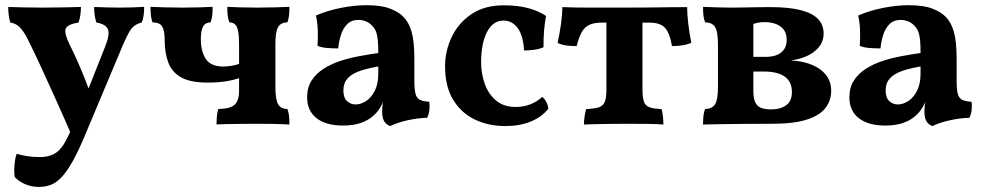

<svg xmlns="http://www.w3.org/2000/svg" viewBox="-20 -488 3878 757"><path d="M392.1 -298Q414.9 -353.1 405.3 -373.2Q395.8 -393.3 360.1 -399.2Q355.6 -411.8 353.3 -428.1Q351 -444.3 351 -460.5Q374 -459.5 399.9 -458.8Q425.7 -458 451.1 -458Q477.5 -458 502 -458.8Q526.5 -459.5 548.5 -461Q548.5 -446.9 546.7 -430.1Q544.8 -413.4 538.8 -399.2Q522.4 -395.2 510.7 -386.8Q498.9 -378.4 489 -361Q479 -343.7 465.6 -313L318.6 37Q290.6 105 267.1 147Q243.5 189 222.5 211Q201.4 233 179.8 241Q158.2 249 133.7 249Q102.1 249 76.8 237.1Q51.4 225.2 38.3 209.8Q34.8 192.2 36.9 165Q38.9 137.8 45.6 118.5Q62.6 123.6 86.4 127.5Q110.2 131.3 136.7 131.3Q168.9 131.3 191.4 119.9Q214 108.5 231.5 80.7Q241.3 65.9 266.7 11Q292.1 -44 323.1 -124ZM260.4 40.8Q235.9 -16.3 207.6 -79Q179.3 -141.7 152.1 -201.4Q125 -261.2 102.3 -307.1Q85 -344.5 72.1 -363Q59.3 -381.5 47.3 -389.1Q35.4 -396.8 20.5 -399.2Q16.4 -411.4 14.4 -428.4Q12.4 -445.4 12.4 -460.5Q41.4 -459.5 76.7 -458.8Q111.9 -458 146.3 -458Q181.7 -458 224.9 -458.8Q268.1 -459.5 299.1 -460.5Q299.1 -444.4 296.6 -427.1Q294 -409.8 289.5 -399.2Q244.4 -391.8 238.5 -373.7Q232.6 -355.7 257 -307Q271.5 -278.5 287.1 -243Q302.8 -207.4 317.4 -170.1Q332.1 -132.7 343.6 -97Z M1121.1 3Q1089.7 1 1054.9 0.5Q1020.1 0 984.8 0Q959.3 0 929.5 0.5Q899.7 1 873.9 1.2Q848.1 1.5 833.6 2.5Q833.6 -11.1 834.8 -27.4Q836.1 -43.6 840.6 -58.3Q887.5 -58.8 905 -75.2Q922.6 -91.5 922.6 -129.3V-312.7Q922.6 -363.7 913.8 -381.7Q905 -399.7 884.3 -399.7Q879.2 -412.9 877.7 -427.3Q876.1 -441.7 876.1 -461Q895.6 -460 927.8 -459Q960 -458 993.7 -458Q1030.5 -458 1065 -459Q1099.6 -460 1121.1 -461Q1121.1 -441.7 1119.6 -427.3Q1118 -412.9 1113 -399.7Q1087.6 -399.7 1076.7 -381.7Q1065.8 -363.7 1065.8 -312.7V-145.3Q1065.8 -94.8 1076.7 -76.6Q1087.6 -58.3 1113 -58.3Q1118 -45.6 1119.6 -31.2Q1121.1 -16.7 1121.1 3ZM798.9 -162.4Q730.6 -162.4 694 -183Q657.5 -203.6 643.3 -242Q629.2 -280.4 629.2 -331.9Q629.2 -365.6 619.9 -382.7Q610.5 -399.7 581.5 -399.7Q576.4 -412.9 574.9 -427.3Q573.4 -441.7 573.4 -461Q594.9 -460 629.5 -459Q664 -458 700.8 -458Q734.5 -458 766.7 -459Q798.9 -460 818.3 -461Q818.3 -441.7 816.8 -427.3Q815.3 -412.9 810.2 -399.7Q790 -399.7 781 -384Q771.9 -368.2 771.9 -334.1Q771.9 -284.8 791.8 -255.3Q811.6 -225.7 860.1 -225.7Q875 -225.7 893.5 -228.6Q911.9 -231.6 925 -237.4V-180.7Q901.1 -172.3 869.9 -167.3Q838.6 -162.4 798.9 -162.4Z M1517.9 9Q1501.1 2.4 1493.9 -11.4Q1486.6 -25.1 1486.6 -49Q1486.6 -61.1 1488.9 -77.8Q1491.2 -94.4 1496.3 -109.1L1499.3 -112.3Q1492.1 -85.8 1479.3 -64.5Q1466.4 -43.1 1448.4 -28.6Q1428.3 -11.5 1399.4 -2.2Q1370.5 7 1332.5 7Q1265.3 7 1228.1 -22Q1190.9 -51 1190.9 -104.7Q1190.9 -143.2 1208.7 -170.7Q1226.4 -198.2 1256.4 -217.2Q1286.4 -236.3 1323 -248.1Q1359.6 -259.8 1398.1 -266.9Q1436.6 -273.9 1471.5 -279Q1471.5 -308.5 1469.7 -327.8Q1468 -347.2 1463.5 -360.7Q1459 -374.2 1449.4 -384.2Q1438 -397.6 1423.3 -403.5Q1408.5 -409.5 1393.2 -409.5Q1365.4 -409.5 1348.8 -392.6Q1332.1 -375.8 1324.1 -350.1Q1316.1 -324.4 1313.5 -297.1Q1290 -297.1 1269.1 -298.9Q1248.1 -300.6 1231.8 -307.3Q1233.8 -334.3 1233 -365.3Q1232.3 -396.3 1225.7 -426.7Q1268.3 -445.6 1322.4 -456.6Q1376.5 -467.5 1425 -467.5Q1482.3 -467.5 1516.9 -454.4Q1551.5 -441.3 1569.6 -422.7Q1591.4 -401.4 1602.6 -363.5Q1613.7 -325.6 1613.7 -256V-169Q1613.7 -136.8 1618 -119.3Q1622.2 -101.7 1634.7 -95Q1647.1 -88.3 1672.6 -86.8Q1674.7 -70.5 1672.9 -54.1Q1671.1 -37.7 1664 -23.6Q1628 -22.6 1589.4 -14.3Q1550.8 -6.1 1517.9 9ZM1381.9 -76.2Q1402.3 -76.2 1423 -89.4Q1443.6 -102.6 1457.6 -129.9Q1471.5 -157.3 1471.5 -198.9V-226Q1441.8 -220.9 1416.4 -213.8Q1391 -206.7 1372.5 -196.3Q1354 -185.8 1343.9 -170.2Q1333.9 -154.6 1333.9 -131.5Q1333.9 -102.4 1348.2 -89.3Q1362.6 -76.2 1381.9 -76.2Z M2141.8 -59.2Q2115.3 -26.1 2072.2 -8.6Q2029 9 1972.5 9Q1905.4 9 1851.6 -17Q1797.8 -43 1766.3 -95.2Q1734.8 -147.4 1734.8 -227Q1734.8 -287 1760.9 -342Q1787 -397 1838.4 -432Q1889.9 -467 1966.3 -467Q2020.1 -467 2060.7 -456.5Q2101.3 -446 2132.9 -425.1Q2127.4 -396.7 2125.1 -367.4Q2122.8 -338 2122.8 -301.7Q2107 -294.6 2085.9 -291.8Q2064.8 -289 2046 -289Q2043.1 -347 2021.4 -377Q1999.7 -406.9 1965.1 -406.9Q1923.4 -406.9 1900.1 -361.7Q1876.9 -316.5 1876.9 -241.5Q1876.9 -197.7 1891.3 -157.4Q1905.7 -117.1 1935.9 -91.7Q1966 -66.3 2012.6 -66.3Q2044.6 -66.3 2071.2 -76.8Q2097.9 -87.4 2117.8 -106Q2127.4 -98.3 2133.9 -86.1Q2140.3 -73.9 2141.8 -59.2Z M2282.2 3Q2282.2 -10.1 2284.7 -27.6Q2287.3 -45.1 2290.8 -57.8Q2322.5 -59.3 2339.9 -64.5Q2357.3 -69.8 2364.1 -85.6Q2370.9 -101.5 2370.9 -134.8V-418.7H2513.1V-134.8Q2513.1 -103 2518.9 -86.9Q2524.7 -70.8 2541 -65Q2557.3 -59.3 2588.5 -57.8Q2592.1 -45.6 2593.8 -28.4Q2595.6 -11.1 2595.6 3Q2572.7 1 2534.3 0.5Q2496 0 2450.2 0Q2419.8 0 2387.4 0.5Q2354.9 1 2327.1 1.5Q2299.2 2 2282.2 3ZM2253.5 -306.3Q2231.7 -306.3 2213.4 -308.6Q2195 -310.8 2178.4 -318.9Q2186.4 -354.3 2191.8 -392.8Q2197.1 -431.3 2197.1 -460Q2221.3 -459 2246 -458.5Q2270.8 -458 2299.3 -458Q2327.8 -458 2363.4 -458Q2399.1 -458 2445 -458Q2500.3 -458 2543.4 -458.5Q2586.4 -459 2622.2 -459.5Q2657.9 -460 2689.2 -460Q2689.2 -431.9 2693.6 -394.8Q2697.9 -357.8 2705.6 -319.4Q2690.4 -312.4 2671.1 -309.4Q2651.8 -306.3 2629.5 -306.3Q2620.8 -357.9 2601.8 -378.4Q2582.8 -398.8 2540.9 -398.8H2352.6Q2321.9 -398.8 2302.8 -389.6Q2283.8 -380.4 2272.9 -360.1Q2262.1 -339.9 2253.5 -306.3Z M2751.9 3Q2751.9 -16.7 2753.4 -31.2Q2755 -45.6 2760 -58.3Q2787.4 -58.3 2799.1 -76.6Q2810.7 -94.8 2810.7 -145.3V-312.7Q2810.7 -363.7 2799.1 -381.7Q2787.4 -399.7 2760 -399.7Q2755 -412.9 2753.4 -427.3Q2751.9 -441.7 2751.9 -461Q2774.4 -460 2805.6 -459Q2836.8 -458 2862 -458Q2882 -458 2909.7 -458.5Q2937.5 -459 2966 -459.5Q2994.6 -460 3015.8 -460Q3092.2 -460 3138.5 -447.6Q3184.8 -435.3 3206.1 -412.2Q3227.3 -389.2 3227.3 -355.9Q3227.3 -315 3192.9 -286.6Q3158.4 -258.2 3098.5 -249.6Q3146.4 -247.1 3181.9 -232.2Q3217.4 -217.3 3237.2 -191.8Q3257.1 -166.3 3257.1 -129.5Q3257.1 -91.9 3234.6 -62.4Q3212.1 -32.9 3161.2 -16.5Q3110.2 0 3024.1 0Q2959.6 0 2911 0.5Q2862.4 1 2824.1 1.5Q2785.8 2 2751.9 3ZM3020.6 -56.7Q3057.1 -56.7 3079.7 -73.1Q3102.3 -89.4 3102.3 -124.7Q3102.3 -154.8 3088 -172.6Q3073.7 -190.5 3049.2 -198.3Q3024.6 -206 2992.6 -206H2927.3V-263.7H2995.9Q3039.5 -263.7 3060.6 -281.5Q3081.7 -299.3 3081.7 -330.3Q3081.7 -356.5 3069.6 -371.6Q3057.5 -386.8 3038 -393.8Q3018.4 -400.8 2995 -400.8Q2977.9 -400.8 2965.9 -398Q2953.8 -395.2 2935.7 -389.6L2950.3 -432.4V-127.9Q2950.3 -97.8 2958.9 -82.3Q2967.5 -66.7 2983.2 -61.7Q2998.9 -56.7 3020.6 -56.7Z M3655.9 9Q3639.1 2.4 3631.9 -11.4Q3624.6 -25.1 3624.6 -49Q3624.6 -61.1 3626.9 -77.8Q3629.2 -94.4 3634.3 -109.1L3637.3 -112.3Q3630.1 -85.8 3617.3 -64.5Q3604.4 -43.1 3586.4 -28.6Q3566.3 -11.5 3537.4 -2.2Q3508.5 7 3470.5 7Q3403.3 7 3366.1 -22Q3328.9 -51 3328.9 -104.7Q3328.9 -143.2 3346.7 -170.7Q3364.4 -198.2 3394.4 -217.2Q3424.4 -236.3 3461 -248.1Q3497.6 -259.8 3536.1 -266.9Q3574.6 -273.9 3609.5 -279Q3609.5 -308.5 3607.7 -327.8Q3606 -347.2 3601.5 -360.7Q3597 -374.2 3587.4 -384.2Q3576 -397.6 3561.3 -403.5Q3546.5 -409.5 3531.2 -409.5Q3503.4 -409.5 3486.8 -392.6Q3470.1 -375.8 3462.1 -350.1Q3454.1 -324.4 3451.5 -297.1Q3428 -297.1 3407.1 -298.9Q3386.1 -300.6 3369.8 -307.3Q3371.8 -334.3 3371 -365.3Q3370.3 -396.3 3363.7 -426.7Q3406.3 -445.6 3460.4 -456.6Q3514.5 -467.5 3563 -467.5Q3620.3 -467.5 3654.9 -454.4Q3689.5 -441.3 3707.6 -422.7Q3729.4 -401.4 3740.6 -363.5Q3751.7 -325.6 3751.7 -256V-169Q3751.7 -136.8 3756 -119.3Q3760.2 -101.7 3772.7 -95Q3785.1 -88.3 3810.6 -86.8Q3812.7 -70.5 3810.9 -54.1Q3809.1 -37.7 3802 -23.6Q3766 -22.6 3727.4 -14.3Q3688.8 -6.1 3655.9 9ZM3519.9 -76.2Q3540.3 -76.2 3561 -89.4Q3581.6 -102.6 3595.6 -129.9Q3609.5 -157.3 3609.5 -198.9V-226Q3579.8 -220.9 3554.4 -213.8Q3529 -206.7 3510.5 -196.3Q3492 -185.8 3481.9 -170.2Q3471.9 -154.6 3471.9 -131.5Q3471.9 -102.4 3486.2 -89.3Q3500.6 -76.2 3519.9 -76.2Z"/></svg>

Font: Vollkorn
Style: Regular
Weight: 400
Designer: Friedrich Althausen
Foundry: Friedrich Althausen
Version: Version 5.001